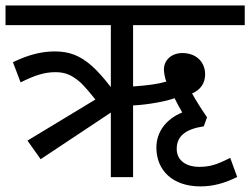

<svg xmlns="http://www.w3.org/2000/svg" viewBox="-20 -642 907 696"><path d="M54.7 -343.3C105.5 -368.7 140.6 -380.4 181.2 -380.4C199.2 -380.4 215.8 -377.4 230 -371.1C244.1 -364.7 258.3 -355 272.5 -342.3C286.1 -329.1 303.7 -309.1 325.7 -281.2L79.6 -132.3L127.4 -64.9L381.8 -233.9V0H462.4V-259.8C490.2 -261.2 518.6 -264.6 548.3 -270C577.6 -275.4 599.1 -280.8 612.8 -286.1C621.1 -269 630.4 -252 640.6 -234.4C580.1 -209.5 546.9 -162.1 546.9 -107.4C546.9 -23.4 606.9 33.7 706.5 33.7C751 33.7 793 22.9 839.8 -0.5L814.5 -69.8C788.1 -56.2 767.1 -47.4 752 -43.5C736.8 -39.1 719.7 -37.1 701.2 -37.1C660.2 -37.1 620.6 -56.6 620.6 -102.1C620.6 -147.5 650.9 -173.8 718.8 -184.1L730.5 -216.8C709 -248 690.9 -276.9 676.3 -303.2C707 -316.4 723.6 -340.3 723.6 -373C723.6 -416 692.4 -449.7 641.1 -449.7C603.5 -449.7 574.2 -425.8 574.2 -390.1C574.2 -379.9 577.6 -358.4 583 -346.2C554.7 -337.9 514.6 -332 462.4 -328.6V-550.8H867.2V-622.1H0V-550.8H381.8V-326.2C356 -359.9 332.5 -385.7 312 -403.8C271 -439.9 231.9 -455.6 179.2 -455.6C130.4 -455.6 83.5 -443.8 26.9 -416.5Z"/></svg>

Font: Noto Reveo Sans
Style: Regular
Weight: 400
Designer: Monotype Design team
Foundry: Monotype Imaging Inc.
Version: Version 1.04